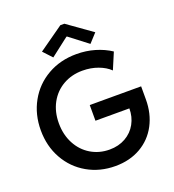

<svg xmlns="http://www.w3.org/2000/svg" viewBox="-163 -1056 1078 1190"><g transform="rotate(-20 375.5 -461.0)"><path d="M34.2 -358.4Q34.2 -462.9 81.1 -547.1Q127.9 -631.3 211.9 -679.4Q295.9 -727.5 402.3 -727.5Q465.8 -727.5 523.2 -710.7Q580.6 -693.8 627 -663.1L581.1 -554.7Q551.8 -583.5 504.6 -600.8Q457.5 -618.2 402.3 -618.2Q331.1 -618.2 274.4 -585.7Q217.8 -553.2 186 -494.9Q154.3 -436.5 154.3 -361.3Q154.3 -285.6 185.8 -226.1Q217.3 -166.5 272.5 -133.5Q327.6 -100.6 395.5 -100.6Q455.1 -100.6 501 -126.7Q546.9 -152.8 571.8 -198Q596.7 -243.2 596.7 -298.8H373V-402.3H711.9V-315.4Q711.9 -222.7 672.9 -148.9Q633.8 -75.2 561.8 -33.7Q489.7 7.8 394.5 7.8Q292.5 7.8 210.2 -39.3Q127.9 -86.4 81.1 -169.9Q34.2 -253.4 34.2 -358.4ZM208 -814.5 371.1 -929.7H397.5L559.6 -814.5L506.8 -756.8L385.7 -849.6H381.8L261.7 -756.8Z"/></g></svg>

Font: Reddit Sans Fudge SemiBold
Style: Regular
Weight: 600
Designer: Stephen Hutchings
Foundry: Reddit
Version: Version 1.011